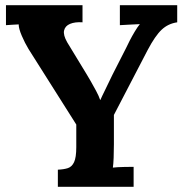

<svg xmlns="http://www.w3.org/2000/svg" viewBox="-20 -720 707 740"><path d="M203 0V-66Q226 -67 241.5 -72Q257 -77 265.5 -95Q274 -113 274 -153V-240L90 -531Q76 -554 64 -582Q52 -610 52 -626Q36 -625 25 -624.5Q14 -624 3 -623V-700H298V-634Q269 -636 250 -628Q231 -620 227 -602.5Q223 -585 239 -557L315 -432Q320 -424 330 -406.5Q340 -389 350.5 -369.5Q361 -350 366 -335H367Q372 -347 384 -371Q396 -395 414 -433L466 -535Q471 -546 480 -563.5Q489 -581 499.5 -598.5Q510 -616 519 -627Q503 -626 478 -625Q453 -624 442 -623V-700H663V-634Q628 -629 603 -605.5Q578 -582 549 -527Q517 -465 484 -402Q451 -339 419 -277Q419 -263 419 -249Q419 -235 419 -220.5Q419 -206 419 -192Q419 -178 419 -164Q419 -137 418 -112Q417 -87 415 -74Q432 -76 458.5 -76.5Q485 -77 495 -77V0Z"/></svg>

Font: Lora
Style: Weight 700
Weight: 700
Designer: Olga Karpushina, Alexei Vanyashin (Cyrillic)
Foundry: Cyreal
Version: Version 3.001